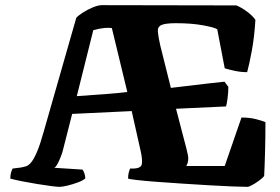

<svg xmlns="http://www.w3.org/2000/svg" viewBox="-20 -725 1086 745"><path d="M211 0Q202 0 178.5 -3Q155 -6 124.5 -11Q94 -16 66 -21.5Q38 -27 20 -32Q20 -46 23 -56Q26 -66 29 -71L61 -75Q72 -77 81.5 -80Q91 -83 101 -95Q111 -107 123 -134.5Q135 -162 149 -212L276 -656Q284 -665 302 -676.5Q320 -688 340.5 -696.5Q361 -705 376 -705L897 -704Q917 -696 938.5 -680Q960 -664 971 -648Q967 -581 957 -527.5Q947 -474 939 -445Q915 -445 891.5 -450Q868 -455 852 -460L823 -611Q815 -618 769.5 -626.5Q724 -635 663 -635Q622 -635 606.5 -628Q591 -621 592.5 -602Q594 -583 602 -548L643 -384Q732 -395 786.5 -401Q841 -407 851 -408L866 -388Q866 -367 863 -344Q860 -321 857 -312L663 -303L693 -188Q704 -148 709 -124Q714 -100 703 -81H852L917 -269Q949 -269 974 -262.5Q999 -256 1010 -251Q1010 -195 1008.5 -137.5Q1007 -80 1005 -42Q1000 -35 986.5 -25Q973 -15 959.5 -7.5Q946 0 940 0Q923 0 883.5 -1.5Q844 -3 793 -6Q742 -9 688.5 -12.5Q635 -16 588 -19.5Q541 -23 511 -26.5Q481 -30 477 -32Q477 -45 479.5 -55Q482 -65 485 -71H495Q528 -71 530.5 -89Q533 -107 526 -138L491 -294L260 -283L222 -134Q220 -127 214.5 -113.5Q209 -100 202.5 -88Q196 -76 190 -74L300 -67Q304 -62 307.5 -52Q311 -42 311 -33Q303 -25 283 -17.5Q263 -10 242.5 -5Q222 0 211 0ZM278 -352Q340 -356 391 -360Q442 -364 474 -368L414 -616Q404 -618 386 -616.5Q368 -615 342 -608Z"/></svg>

Font: Texturina Black
Style: Regular
Weight: 900
Designer: Guillermo Torres Carreño
Foundry: Omnibus-Type
Version: Version 1.002; ttfautohint (v1.8.3)